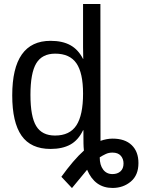

<svg xmlns="http://www.w3.org/2000/svg" viewBox="-20 -745 722 973"><path d="M489.3 -31.2Q521.5 -42.5 550.8 -42.5Q613.3 -42.5 647.5 -9.5Q681.6 23.4 681.6 81.5Q681.6 142.6 643.1 175Q604.5 207.5 550.3 207.5Q460.4 207.5 421.4 115.2L344.7 208L291 150.9Q320.8 109.4 349.9 75.4Q378.9 41.5 405.3 18.1Q403.3 -0.5 403.1 -17.8Q402.8 -35.2 402.8 -53.7V-85H400.9Q376.5 -34.2 336.2 -12.2Q295.9 9.8 236.3 9.8Q136.2 9.8 89.1 -57.6Q42 -125 42 -261.7Q42 -538.1 236.3 -538.1Q296.4 -538.1 336.4 -516.1Q376.5 -494.1 400.9 -446.3H401.9L400.9 -505.4V-724.6H488.8ZM134.3 -264.6Q134.3 -153.8 163.6 -106Q192.9 -58.1 258.8 -58.1Q333.5 -58.1 367.2 -109.9Q400.9 -161.6 400.9 -270.5Q400.9 -375.5 367.2 -424.3Q333.5 -473.1 259.8 -473.1Q193.4 -473.1 163.8 -424.1Q134.3 -375 134.3 -264.6ZM606 83.5Q606 60.1 592 44.2Q578.1 28.3 549.8 28.3Q531.2 28.3 516.1 35.4Q501 42.5 485.4 52.2Q485.4 91.3 502.7 114.3Q520 137.2 549.8 137.2Q575.2 137.2 590.6 123.3Q606 109.4 606 83.5Z"/></svg>

Font: Arimo Nerd Font
Style: Regular
Weight: 400
Designer: Steve Matteson
Foundry: Monotype Imaging Inc.
Version: Version 1.33;Nerd Fonts 3.2.1